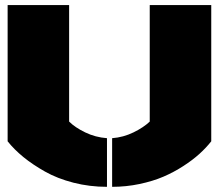

<svg xmlns="http://www.w3.org/2000/svg" viewBox="-20 -720 855 750"><path d="M9.8 -168V-700.2H250V-245.1Q272.9 -222.2 312.7 -202.9Q352.5 -183.6 397.9 -180.2V9.8Q330.1 9.8 267.1 -6.3Q204.1 -22.5 155.8 -49.8Q107.4 -77.1 71.5 -106.4Q35.6 -135.7 9.8 -168ZM418 9.8V-180.2Q461.9 -183.6 501.5 -202.9Q541 -222.2 564.9 -245.1V-700.2H805.2V-168Q785.2 -142.6 759 -118.9Q732.9 -95.2 696 -71.3Q659.2 -47.4 618.2 -29.8Q577.1 -12.2 524.9 -1.2Q472.7 9.8 418 9.8Z"/></svg>

Font: Nastup Basic
Style: Regular
Weight: 400
Designer: Maksym Kobuzan
Foundry: Zakznak
Version: Version 1.020;FEAKit 1.0